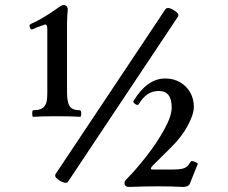

<svg xmlns="http://www.w3.org/2000/svg" viewBox="-20 -738 907 765"><path d="M108.4 -285.6Q108.4 -298.8 112.3 -298.8Q146.5 -298.8 157.7 -315.4Q164.6 -325.2 166.5 -337.6Q168.5 -350.1 168.5 -367.7V-621.6Q168.5 -631.8 166 -637Q163.6 -642.1 157.2 -639.6Q126 -629.4 108.9 -621.1Q107.9 -620.6 106 -620.6Q102.1 -620.6 99.1 -628.9Q97.7 -632.8 97.7 -635.7Q97.7 -640.1 103 -642.6Q147 -661.1 215.8 -710Q221.7 -714.4 225.6 -716.1Q229.5 -717.8 233.9 -717.8Q241.2 -717.8 245.6 -713.1Q250 -708.5 250 -699.2Q247.1 -672.9 247.1 -647V-368.2Q247.1 -331.1 257.8 -314.5Q268.1 -298.8 298.8 -298.8Q300.8 -298.8 302.2 -294.9Q303.7 -291 303.7 -285.6Q303.7 -272.5 298.8 -272.5Q270.5 -274.9 206.1 -274.9Q141.6 -274.9 112.3 -272.5Q108.4 -272.5 108.4 -285.6ZM638.7 -700.7Q642.6 -706.1 649.4 -706.1Q659.2 -706.1 673.3 -696.8Q690.9 -686 690.9 -677.7Q690.9 -674.3 688.5 -670.9L250.5 -13.2Q248.5 -9.8 241.7 -9.8Q231 -9.8 216.8 -19Q207.5 -25.4 203.6 -29.8Q199.7 -34.2 199.7 -38.6Q199.7 -41.5 201.7 -44.9ZM483.9 -23.9Q521 -61 563.2 -115.2Q605.5 -169.4 634.8 -222.7Q664.1 -275.9 664.1 -309.1Q664.1 -342.8 651.4 -359.1Q638.7 -375.5 612.3 -375.5Q587.4 -375.5 568.4 -362.8Q549.3 -350.1 533.7 -324.2Q531.2 -319.8 527.3 -319.8Q523.4 -319.8 517.1 -324.7Q511.2 -329.1 511.2 -333Q511.2 -335 512.7 -336.9Q538.6 -379.9 570.3 -402.6Q602.1 -425.3 638.2 -425.3Q671.4 -425.3 697.3 -410.4Q723.1 -395.5 737.8 -369.6Q752.4 -343.8 752.4 -312.5Q752.4 -283.2 728.5 -238.3Q704.6 -193.4 663.6 -152.8L588.9 -78.6Q581.1 -70.8 581.1 -65.4Q581.1 -63.5 584.5 -63Q587.9 -62.5 592.8 -62.5H664.6Q689.5 -62.5 702.6 -64.9Q715.8 -67.4 723.6 -73.5Q731.4 -79.6 738.3 -91.8Q740.7 -96.2 745.1 -96.2Q749 -96.2 756.3 -93.3Q763.2 -90.3 765.9 -88.4Q768.6 -86.4 767.6 -84L736.3 -5.9Q731.4 6.8 708.5 6.8Q659.7 4.4 611.3 4.4Q559.1 4.4 494.1 6.8Q485.8 6.8 481 2.9Q476.1 -1 476.1 -7.3Q476.1 -13.2 477.5 -16.1Q479 -19 483.9 -23.9Z"/></svg>

Font: JuniusX Light
Style: Regular
Weight: 300
Designer: Peter S. Baker
Foundry: Briery Creek Software
Version: Version 1.008